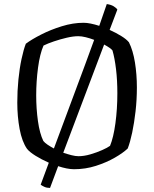

<svg xmlns="http://www.w3.org/2000/svg" viewBox="-20 -832 758 944"><path d="M226 92Q210 92 198 86.5Q186 81 180 76L220 -32Q184 -48 155 -66Q126 -84 113 -100Q88 -136 76.5 -197.5Q65 -259 65 -328Q65 -385 70.5 -440.5Q76 -496 86 -542.5Q96 -589 107 -617Q135 -638 182 -662Q229 -686 284 -703Q339 -720 391 -720Q407 -720 426.5 -716Q446 -712 468 -705Q491 -771 505 -812Q526 -809 539 -801Q552 -793 557 -785L519 -685Q550 -671 576 -655Q602 -639 614 -624Q634 -584 643.5 -525Q653 -466 653 -402Q653 -342 646.5 -285Q640 -228 630 -180.5Q620 -133 608 -102Q585 -80 544 -56.5Q503 -33 451.5 -16.5Q400 0 344 0Q327 0 307 -4Q287 -8 266 -15ZM193 -139Q200 -130 214 -120.5Q228 -111 245 -102L398 -513Q409 -543 420.5 -574.5Q432 -606 443 -636Q422 -644 401.5 -649Q381 -654 365 -654Q340 -654 308 -646.5Q276 -639 245 -628.5Q214 -618 194 -608Q176 -567 167 -499.5Q158 -432 158 -363Q158 -298 166.5 -237Q175 -176 193 -139ZM366 -64Q393 -64 424 -73Q455 -82 482 -94Q509 -106 521 -115Q538 -156 547.5 -226Q557 -296 557 -374Q557 -437 550.5 -491.5Q544 -546 533 -584Q525 -595 492 -613L291 -81Q312 -74 331.5 -69Q351 -64 366 -64Z"/></svg>

Font: Texturina Light
Style: Regular
Weight: 300
Designer: Guillermo Torres Carreño
Foundry: Omnibus-Type
Version: Version 1.002; ttfautohint (v1.8.3)